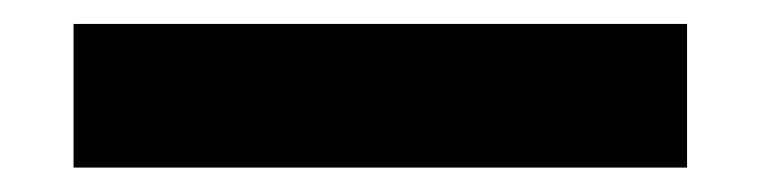

<svg xmlns="http://www.w3.org/2000/svg" viewBox="-20 -425 626 158"><path d="M40.5 -287.1V-405.3H545.4V-287.1Z"/></svg>

Font: Cascadia Mono PL
Style: Regular
Weight: 400
Monospace: yes
Designer: Aaron Bell
Foundry: Saja Typeworks
Version: Version 2102.003